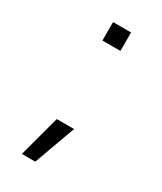

<svg xmlns="http://www.w3.org/2000/svg" viewBox="-158 -563 608 721"><g transform="rotate(30 146.5 -203.0)"><path d="M190 -503V-423H112V-503ZM186 -82 121 97H63L111 -82Z"/></g></svg>

Font: Museo Sans Light
Style: Regular
Weight: 300
Designer: Jos Buivenga
Foundry: Jos Buivenga & Rosetta Type Foundry (extension, remastering)
Version: Version 3.600;PS 1.000;hotconv 1.0.88;makeotf.lib2.5.647800;